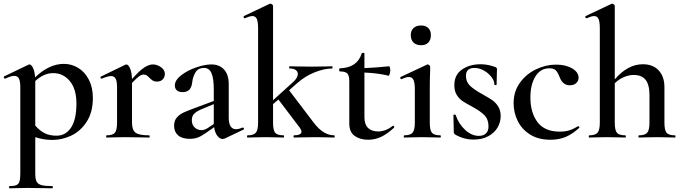

<svg xmlns="http://www.w3.org/2000/svg" viewBox="-24 -745 3694 1040"><path d="M167 -2V194Q167 224 174 238Q181 252 200 257.5Q219 263 260 263Q262 263 262 269Q262 275 260 275Q223 275 202 274L126 273L69 274Q54 275 28 275Q25 275 25 269Q25 263 28 263Q53 263 65 257.5Q77 252 81.5 238Q86 224 86 194V-272Q86 -305 78.5 -319.5Q71 -334 53 -334Q36 -334 4 -319H3Q-1 -319 -3 -324Q-5 -329 -2 -331L129 -394Q131 -396 135 -396Q146 -396 155 -377Q164 -358 166 -326Q242 -399 322 -399Q364 -399 400 -377Q436 -355 457.5 -313Q479 -271 479 -215Q479 -137 445.5 -85.5Q412 -34 362 -10.5Q312 13 260 13Q212 13 167 -2ZM167 -306V-304V-65Q190 -38 217 -24Q244 -10 282 -10Q332 -10 361 -54Q390 -98 390 -184Q390 -263 354 -306Q318 -349 264 -349Q213 -349 167 -306Z M869 -345Q869 -327 857.5 -315Q846 -303 826 -303Q813 -303 804.5 -308Q796 -313 786 -323Q776 -333 770 -337Q764 -341 754 -341Q743 -341 730.5 -332.5Q718 -324 691 -296V-81Q691 -41 710 -26.5Q729 -12 783 -12Q787 -12 787 -6Q787 0 783 0Q749 0 729 -1L651 -2L594 -1Q579 0 553 0Q551 0 551 -6Q551 -12 553 -12Q587 -12 598.5 -26Q610 -40 610 -81V-272Q610 -304 602.5 -318.5Q595 -333 578 -333Q561 -333 527 -319H526Q522 -319 520.5 -324Q519 -329 522 -330L654 -394Q658 -396 660 -396Q671 -396 680.5 -374.5Q690 -353 691 -317Q731 -362 757 -379Q783 -396 804 -396Q827 -396 848 -381Q869 -366 869 -345Z M1292 -54Q1296 -54 1297.5 -49.5Q1299 -45 1295 -43L1192 6Q1186 8 1182 8Q1167 8 1153.5 -9Q1140 -26 1136 -56L1090 -24Q1066 -7 1047 0Q1028 7 1004 7Q962 7 940.5 -12Q919 -31 919 -64Q919 -91 933.5 -108Q948 -125 969.5 -135Q991 -145 1037 -162L1134 -198V-258Q1134 -321 1121.5 -349Q1109 -377 1082 -377Q1049 -377 1034.5 -352.5Q1020 -328 1017 -298Q1011 -246 966 -246Q944 -246 933.5 -256Q923 -266 923 -282Q923 -310 956.5 -336.5Q990 -363 1037.5 -379.5Q1085 -396 1121 -396Q1164 -396 1189.5 -368.5Q1215 -341 1215 -289V-108Q1215 -45 1255 -45Q1269 -45 1290 -54ZM1134 -73V-82V-181L1074 -156Q1048 -146 1031.5 -132.5Q1015 -119 1015 -94Q1015 -69 1030.5 -54.5Q1046 -40 1068 -40Q1085 -40 1105 -54Z M1786 0Q1761 0 1746 -1L1689 -2L1613 -1Q1597 0 1568 0Q1566 0 1566 -6Q1566 -12 1568 -12Q1609 -12 1609 -32Q1609 -41 1600 -53L1484 -206L1455 -181V-81Q1455 -40 1466.5 -26Q1478 -12 1512 -12Q1515 -12 1515 -6Q1515 0 1512 0Q1486 0 1471 -1L1414 -2L1357 -1Q1342 0 1317 0Q1314 0 1314 -6Q1314 -12 1317 -12Q1350 -12 1362 -26.5Q1374 -41 1374 -81V-592Q1374 -627 1367 -642.5Q1360 -658 1343 -658Q1329 -658 1303 -646H1302Q1298 -646 1296 -651Q1294 -656 1297 -658L1436 -724Q1438 -725 1441 -725Q1445 -725 1450 -721Q1455 -717 1455 -714V-202L1561 -298Q1589 -322 1589 -345Q1589 -358 1577.5 -366Q1566 -374 1545 -374Q1542 -374 1542 -380Q1542 -386 1545 -386Q1573 -386 1589 -385L1666 -384L1736 -385Q1750 -386 1775 -386Q1777 -386 1777 -380Q1777 -374 1775 -374Q1733 -374 1681 -353.5Q1629 -333 1585 -294L1542 -256L1675 -81Q1727 -12 1786 -12Q1789 -12 1789 -6Q1789 0 1786 0Z M2105 -64Q2108 -64 2110.5 -60Q2113 -56 2110 -53Q2073 -19 2040 -3.5Q2007 12 1970 12Q1927 12 1897.5 -8.5Q1868 -29 1868 -76V-303Q1868 -336 1857.5 -347Q1847 -358 1817 -358Q1815 -358 1814 -360.5Q1813 -363 1813 -367Q1813 -370 1814.5 -372.5Q1816 -375 1817 -375Q1911 -378 1935 -455Q1937 -459 1943.5 -459Q1950 -459 1950 -455V-376Q2017 -379 2083 -386Q2086 -386 2088 -379Q2090 -372 2090 -362Q2090 -353 2086.5 -343.5Q2083 -334 2080 -335Q2024 -349 1950 -352V-110Q1950 -71 1969.5 -52Q1989 -33 2024 -33Q2065 -33 2103 -63Z M2166 -12Q2199 -12 2211 -26.5Q2223 -41 2223 -81V-262Q2223 -297 2215.5 -312.5Q2208 -328 2191 -328Q2176 -328 2151 -316H2150Q2146 -316 2144.5 -321Q2143 -326 2146 -328L2289 -395L2293 -396Q2297 -396 2301.5 -391.5Q2306 -387 2306 -384V-363Q2304 -321 2304 -264V-81Q2304 -40 2315.5 -26Q2327 -12 2361 -12Q2364 -12 2364 -6Q2364 0 2361 0Q2335 0 2320 -1L2263 -2L2206 -1Q2191 0 2166 0Q2163 0 2163 -6Q2163 -12 2166 -12ZM2201 -555Q2201 -579 2216 -593Q2231 -607 2257 -607Q2282 -607 2296 -593Q2310 -579 2310 -555Q2310 -529 2296 -514.5Q2282 -500 2257 -500Q2231 -500 2216 -514.5Q2201 -529 2201 -555Z M2583 -238Q2619 -218 2639 -205Q2659 -192 2673.5 -170Q2688 -148 2688 -117Q2688 -83 2671 -54Q2654 -25 2620.5 -7Q2587 11 2541 11Q2488 11 2440 -17Q2434 -23 2434 -29L2432 -121Q2432 -124 2437.5 -124.5Q2443 -125 2444 -122Q2461 -73 2496 -41Q2531 -9 2570 -9Q2594 -9 2608 -22Q2622 -35 2622 -60Q2622 -99 2600 -121Q2578 -143 2536 -166Q2502 -184 2483 -196.5Q2464 -209 2450.5 -230Q2437 -251 2437 -283Q2437 -340 2478.5 -368.5Q2520 -397 2579 -397Q2618 -397 2659 -382Q2668 -378 2668 -371Q2668 -348 2667 -335L2666 -287Q2666 -284 2660 -284Q2654 -284 2654 -287Q2654 -307 2638 -328Q2622 -349 2597 -363Q2572 -377 2546 -377Q2500 -377 2500 -334Q2500 -302 2521 -281.5Q2542 -261 2583 -238Z M2758 -186Q2758 -249 2792 -296.5Q2826 -344 2879.5 -369.5Q2933 -395 2988 -395Q3040 -395 3075 -374.5Q3110 -354 3110 -324Q3110 -307 3097.5 -295Q3085 -283 3062 -283Q3024 -283 3007 -328Q2997 -354 2986 -364.5Q2975 -375 2951 -375Q2904 -375 2876.5 -331.5Q2849 -288 2849 -217Q2849 -135 2887.5 -83.5Q2926 -32 3008 -32Q3036 -32 3058 -38.5Q3080 -45 3106 -61H3108Q3111 -61 3113.5 -58Q3116 -55 3113 -52Q3077 -19 3040.5 -3.5Q3004 12 2958 12Q2892 12 2847 -16.5Q2802 -45 2780 -90.5Q2758 -136 2758 -186Z M3632 0Q3606 0 3591 -1L3534 -2L3477 -1Q3462 0 3437 0Q3434 0 3434 -6Q3434 -12 3437 -12Q3470 -12 3482 -26.5Q3494 -41 3494 -81V-230Q3494 -286 3473 -312.5Q3452 -339 3408 -339Q3382 -339 3354.5 -327Q3327 -315 3306 -294V-81Q3306 -40 3317.5 -26Q3329 -12 3363 -12Q3366 -12 3366 -6Q3366 0 3363 0Q3337 0 3322 -1L3265 -2L3208 -1Q3193 0 3168 0Q3165 0 3165 -6Q3165 -12 3168 -12Q3201 -12 3213 -26.5Q3225 -41 3225 -81V-592Q3225 -627 3218 -642.5Q3211 -658 3194 -658Q3180 -658 3154 -646H3153Q3149 -646 3147 -651Q3145 -656 3148 -658L3288 -724L3292 -725Q3296 -725 3301 -721Q3306 -717 3306 -714V-315Q3376 -397 3458 -397Q3513 -397 3544 -363.5Q3575 -330 3575 -273V-81Q3575 -40 3586.5 -26Q3598 -12 3632 -12Q3635 -12 3635 -6Q3635 0 3632 0Z"/></svg>

Font: Cormorant Garamond SemiBold
Style: Regular
Weight: 600
Designer: Christian Thalmann (Catharsis Fonts)
Version: Version 3.000